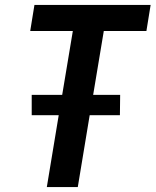

<svg xmlns="http://www.w3.org/2000/svg" viewBox="-20 -755 628 775"><path d="M169 0H294L342 -290H464L465 -372H356L399 -630H571L588 -735H119L102 -630H274L231 -372H108V-290H217Z"/></svg>

Font: Iosevka Sparkle Oblique
Style: Bold
Weight: 700
Italic angle: -9°
Designer: Belleve Invis
Foundry: Belleve Invis
Version: Version 4.5.0; ttfautohint (v1.8.3)